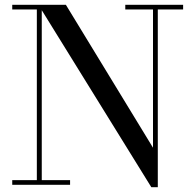

<svg xmlns="http://www.w3.org/2000/svg" viewBox="-20 -770 814 800"><path d="M31 -19.5V0H272V-19.5H154V-727.5L610.5 10H637.5V-730.5H743V-750H502V-730.5H617.5V-154.5L254.5 -750H31V-730.5H133.5V-19.5Z"/></svg>

Font: Bodoni* 11
Style: Regular
Weight: 400
Version: Version 2.3